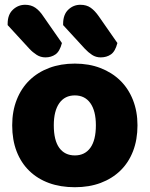

<svg xmlns="http://www.w3.org/2000/svg" viewBox="-20 -767 626 803"><path d="M555 -243Q555 -183 536.5 -135Q518 -87 483.5 -53.5Q449 -20 401 -2Q353 16 293 16Q233 16 185 -1.5Q137 -19 102.5 -52.5Q68 -86 49.5 -134Q31 -182 31 -243Q31 -302 50 -350Q69 -398 103.5 -431.5Q138 -465 186 -483Q234 -501 293 -501Q352 -501 400 -482.5Q448 -464 482.5 -430.5Q517 -397 536 -349Q555 -301 555 -243ZM293 -368Q251 -368 228 -335.5Q205 -303 205 -243Q205 -180 228 -148.5Q251 -117 293 -117Q335 -117 358 -149Q381 -181 381 -243Q381 -303 358 -335.5Q335 -368 293 -368ZM12 -662V-668Q12 -706 34 -726.5Q56 -747 85 -747Q110 -747 128 -734.5Q146 -722 161 -699L239 -587Q230 -552 212 -539.5Q194 -527 170 -527Q150 -527 133.5 -537.5Q117 -548 103 -563ZM244 -662V-667Q244 -706 265.5 -726.5Q287 -747 316 -747Q342 -747 359.5 -734.5Q377 -722 393 -699L471 -587Q462 -552 444 -539.5Q426 -527 401 -527Q381 -527 365 -537.5Q349 -548 335 -563Z"/></svg>

Font: Baloo Paaji 2 ExtraBold
Style: Regular
Weight: 800
Designer: Shuchita Grover, Noopur Datye and Ek Type
Foundry: Ek Type
Version: Version 1.640;hotconv 1.0.111;makeotfexe 2.5.65597; ttfautoh